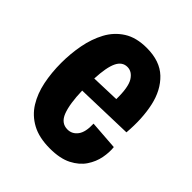

<svg xmlns="http://www.w3.org/2000/svg" viewBox="-160 -646 764 764"><g transform="rotate(45 222.5 -264.0)"><path d="M240 14Q179 14 138.5 -8Q98 -30 74.5 -68Q51 -106 41 -155Q31 -204 31 -259Q31 -311 40.5 -361Q50 -411 72 -452Q94 -493 132.5 -517.5Q171 -542 230 -542Q304 -542 346 -502Q388 -462 402.5 -395.5Q417 -329 410 -247L168 -240Q170 -167 185 -128Q200 -89 236 -89Q262 -89 278.5 -111Q295 -133 293 -179L416 -170Q419 -143 413 -111.5Q407 -80 388 -51.5Q369 -23 333 -4.5Q297 14 240 14ZM229 -434Q200 -434 185.5 -403.5Q171 -373 168 -308L288 -312Q289 -380 272 -407Q255 -434 229 -434Z"/></g></svg>

Font: Bricolage Grotesque 12pt Condensed Bricolage Grotesque 10pt Condensed Regular
Style: Bold
Weight: 700
Width: 3
Designer: Mathieu Triay
Foundry: Atelier Triay
Version: Version 1.001; ttfautohint (v1.8.4.7-5d5b);gftools[0.9.33.de